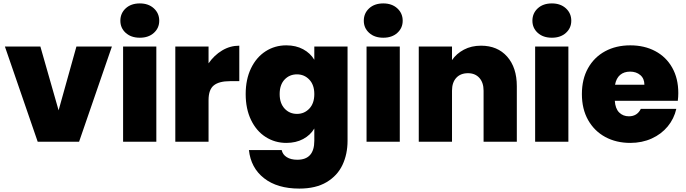

<svg xmlns="http://www.w3.org/2000/svg" viewBox="-20 -835 4040 1131"><path d="M8.8 -561H217.8L325.2 -185.1L430.2 -561H639.2L445.8 0H202.1Z M689 -712.9Q689 -756.8 720.5 -785.9Q752 -814.9 803.7 -814.9Q854.5 -814.9 886.2 -785.9Q918 -756.8 918 -712.9Q918 -669.9 886.5 -641.4Q855 -612.8 803.7 -612.8Q752 -612.8 720.5 -641.4Q689 -669.9 689 -712.9ZM705.1 0V-561H900.9V0Z M1012.7 0V-561H1208.5V-461.9Q1241.7 -509.8 1288.6 -537.8Q1335.4 -565.9 1389.6 -565.9V-356.9H1334.5Q1270.5 -356.9 1239.5 -332Q1208.5 -307.1 1208.5 -245.1V0Z M1427.2 -280.8Q1427.2 -367.7 1458.7 -432.9Q1490.2 -498 1544.7 -533Q1599.1 -567.9 1666.5 -567.9Q1723.1 -567.9 1765.6 -544.9Q1808.1 -522 1831.5 -482.9V-561H2027.3V-5.9Q2027.3 73.2 1997.3 136.7Q1967.3 200.2 1903.8 238Q1840.3 275.9 1743.2 275.9Q1613.3 275.9 1535.4 214.8Q1457.5 153.8 1446.3 48.8H1639.2Q1645 75.7 1669.2 90.8Q1693.4 106 1731.4 106Q1831.5 106 1831.5 -5.9V-78.1Q1808.6 -39.1 1765.9 -16.1Q1723.1 6.8 1666.5 6.8Q1599.6 6.8 1544.9 -28.1Q1490.2 -63 1458.7 -128.4Q1427.2 -193.8 1427.2 -280.8ZM1627.4 -280.8Q1627.4 -226.6 1656.5 -195.3Q1685.5 -164.1 1729.5 -164.1Q1772.5 -164.1 1802 -195.1Q1831.5 -226.1 1831.5 -280.8Q1831.5 -335 1802 -366Q1772.5 -397 1729.5 -397Q1685.5 -397 1656.5 -366.5Q1627.4 -335.9 1627.4 -280.8Z M2123 -712.9Q2123 -756.8 2154.5 -785.9Q2186 -814.9 2237.8 -814.9Q2288.6 -814.9 2320.3 -785.9Q2352.1 -756.8 2352.1 -712.9Q2352.1 -669.9 2320.6 -641.4Q2289.1 -612.8 2237.8 -612.8Q2186 -612.8 2154.5 -641.4Q2123 -669.9 2123 -712.9ZM2139.2 0V-561H2335V0Z M2446.8 0V-561H2642.6V-481Q2668.5 -519 2712.6 -542.5Q2756.8 -565.9 2813.5 -565.9Q2910.6 -565.9 2967.5 -501.5Q3024.4 -437 3024.4 -327.1V0H2828.6V-300.8Q2828.6 -348.6 2803.7 -376.2Q2778.8 -403.8 2736.8 -403.8Q2692.9 -403.8 2667.7 -376.5Q2642.6 -349.1 2642.6 -300.8V0Z M3116.2 -712.9Q3116.2 -756.8 3147.7 -785.9Q3179.2 -814.9 3231 -814.9Q3281.7 -814.9 3313.5 -785.9Q3345.2 -756.8 3345.2 -712.9Q3345.2 -669.9 3313.7 -641.4Q3282.2 -612.8 3231 -612.8Q3179.2 -612.8 3147.7 -641.4Q3116.2 -669.9 3116.2 -712.9ZM3132.3 0V-561H3328.1V0Z M3407.7 -280.8Q3407.7 -368.7 3443.8 -433.3Q3480 -498 3544.4 -533Q3608.9 -567.9 3692.9 -567.9Q3775.9 -567.9 3839.8 -533.9Q3903.8 -500 3939.7 -436.5Q3975.6 -373 3975.6 -287.1Q3975.6 -264.2 3972.7 -241.2H3601.6Q3604.5 -195.3 3627.2 -172.6Q3649.9 -149.9 3684.6 -149.9Q3733.4 -149.9 3754.9 -193.8H3963.9Q3950.7 -135.7 3913.3 -90.3Q3876 -44.9 3818.8 -19Q3761.7 6.8 3692.9 6.8Q3609.9 6.8 3545.4 -28.1Q3481 -63 3444.3 -127.9Q3407.7 -192.9 3407.7 -280.8ZM3603 -335.9H3775.9Q3775.9 -372.1 3752 -392.6Q3728 -413.1 3691.9 -413.1Q3655.8 -413.1 3632.8 -393.6Q3609.9 -374 3603 -335.9Z"/></svg>

Font: Poppins ExtraBold
Style: Regular
Weight: 800
Designer: Ninad Kale (Devanagari), Jonny Pinhorn (Latin)
Foundry: Indian Type Foundry
Version: 4.004